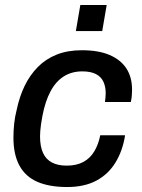

<svg xmlns="http://www.w3.org/2000/svg" viewBox="-20 -740 572 772"><path d="M250 12Q178 12 130 -9Q82 -30 58 -74.5Q34 -119 34 -187Q34 -215 37 -243Q40 -271 47 -298Q58 -351 79 -394.5Q100 -438 132 -470.5Q164 -503 208 -520.5Q252 -538 309 -538Q376 -538 420.5 -519Q465 -500 488 -465Q511 -430 511 -379Q511 -368 510 -355.5Q509 -343 506 -330H402Q403 -339 404 -347.5Q405 -356 405 -365Q405 -392 395.5 -412Q386 -432 365 -442.5Q344 -453 311 -453Q268 -453 236 -432.5Q204 -412 183 -372.5Q162 -333 151 -276Q147 -256 145 -241Q143 -226 142 -214Q141 -202 141 -192Q141 -151 153 -125Q165 -99 189 -86.5Q213 -74 248 -74Q288 -74 315.5 -89Q343 -104 359.5 -132Q376 -160 383 -196H483Q473 -133 444 -86Q415 -39 367 -13.5Q319 12 250 12ZM285 -615 303 -720H409L391 -615Z"/></svg>

Font: Archivo SemiBold Medium
Style: Italic
Weight: 500
Italic angle: -10°
Version: Version 2.001